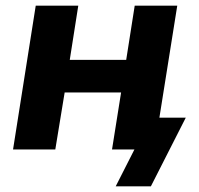

<svg xmlns="http://www.w3.org/2000/svg" viewBox="-20 -527 700 677"><path d="M26 0 106 -507H256L226 -316H425L455 -507H605L542 -112H635L512 130H388L454 0H375L407 -201H208L175 0Z"/></svg>

Font: Winston
Style: Bold Italic
Weight: 700
Italic angle: -9°
Designer: Original fonts by Vernon Adams / Changes by Cristiano Sobral
Foundry: Original fonts by Vernon Adams / Changes by Cristiano Sobral
Version: Version 2.503;July 17, 2020;FontCreator 13.0.0.2655 64-bit